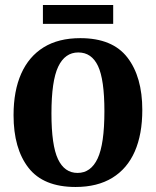

<svg xmlns="http://www.w3.org/2000/svg" viewBox="-20 -735 621 765"><path d="M281 10Q153 10 93.5 -66.5Q34 -143 34 -276Q34 -373 64.5 -441.5Q95 -510 154 -546.5Q213 -583 300 -583Q428 -583 487.5 -506Q547 -429 547 -297Q547 -200 517 -131.5Q487 -63 427.5 -26.5Q368 10 281 10ZM292 -526Q239 -526 212 -469.5Q185 -413 185 -283Q185 -156 211 -101Q237 -46 289 -46Q342 -46 369 -103.5Q396 -161 396 -292Q396 -418 370.5 -472Q345 -526 292 -526ZM151 -715H431V-640H151Z"/></svg>

Font: Rasa
Style: Regular
Weight: 400
Designer: Anna Giedrys (Yrsa+Rasa design), David Brezina (Yrsa art-direction, Rasa art-direction, design)
Foundry: Rosetta Type Foundry
Version: Version 2.004